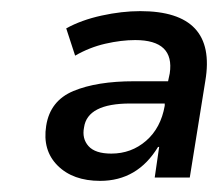

<svg xmlns="http://www.w3.org/2000/svg" viewBox="-20 -734 392 345"><path d="M160 -409Q111 -409 83.5 -436.5Q56 -464 63 -508Q70 -553 112 -570.5Q154 -588 221 -588H282L285 -602Q294 -662 223 -662Q198 -662 169.5 -655.5Q141 -649 115 -634L99 -683Q126 -698 162.5 -706Q199 -714 232 -714Q370 -714 349 -589L321 -415H258L266 -470H264Q227 -409 160 -409ZM180 -458Q216 -458 242.5 -481Q269 -504 276 -544V-548H214Q137 -548 131 -505Q127 -485 139 -471.5Q151 -458 180 -458Z"/></svg>

Font: Winston Medium
Style: Italic
Weight: 500
Italic angle: -9°
Designer: Original fonts by Vernon Adams / Changes by Cristiano Sobral
Foundry: Original fonts by Vernon Adams / Changes by Cristiano Sobral
Version: Version 2.503;July 17, 2020;FontCreator 13.0.0.2655 64-bit